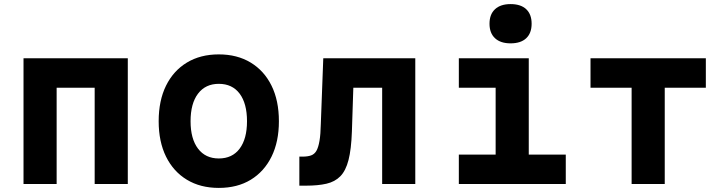

<svg xmlns="http://www.w3.org/2000/svg" viewBox="-20 -900 3540 939"><path d="M95 0V-615H605V0H443V-471H257V0Z M1050 19Q960 19 894 -21Q828 -61 792 -134Q756 -207 756 -307Q756 -408 792 -481Q828 -554 894 -594Q960 -634 1050 -634Q1140 -634 1206 -594Q1272 -554 1308 -481Q1344 -408 1344 -307Q1344 -207 1308 -134Q1272 -61 1206.5 -21Q1141 19 1050 19ZM1050 -125Q1116 -125 1152 -173Q1188 -221 1188 -307Q1188 -394 1152 -442Q1116 -490 1050 -490Q985 -490 948.5 -442Q912 -394 912 -307Q912 -221 948.5 -173Q985 -125 1050 -125Z M1444 8V-134H1459Q1485 -134 1501.5 -140Q1518 -146 1527.5 -162.5Q1537 -179 1542.5 -211Q1548 -243 1549 -294L1561 -615H2011V0H1849V-471H1708L1701 -257Q1698 -170 1684.5 -117.5Q1671 -65 1644.5 -38Q1618 -11 1576.5 -1.5Q1535 8 1477 8Z M2224 -615H2566V-144H2747V0H2224V-144H2404V-471H2224ZM2477 -688Q2428 -688 2401 -713Q2374 -738 2374 -784Q2374 -830 2401 -855Q2428 -880 2477 -880Q2527 -880 2553.5 -855Q2580 -830 2580 -784Q2580 -738 2553.5 -713Q2527 -688 2477 -688Z M3069 0V-471H2868V-615H3432V-471H3231V0Z"/></svg>

Font: Martian Mono
Style: Bold
Weight: 700
Designer: Roman Shamin
Foundry: Evil Martians
Version: Version 1.000